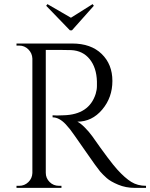

<svg xmlns="http://www.w3.org/2000/svg" viewBox="-20 -911 728 931"><path d="M329 -764H319L204 -883L210 -891L324 -825L429 -891L435 -883ZM266 -669H202V-73Q202 -47 220.5 -28.5Q239 -10 266 -10H278V0H60V-10H73Q99 -10 117.5 -28Q136 -46 137 -72V-627Q136 -653 117.5 -671.5Q99 -690 73 -690H60V-700H330Q421 -700 473 -649.5Q525 -599 525 -518.5Q525 -438 475.5 -379.5Q426 -321 355 -321Q370 -314 390.5 -293.5Q411 -273 427 -251Q513 -128 549.5 -88Q586 -48 616.5 -29Q647 -10 688 -10V0H633Q590 0 553 -15.5Q516 -31 497.5 -47.5Q479 -64 465.5 -79.5Q452 -95 391 -183Q330 -271 320 -283.5Q310 -296 299 -308Q267 -342 235 -342V-352Q243 -351 256 -351Q269 -351 288 -352Q412 -355 444 -456Q450 -476 450 -493.5Q450 -511 450 -516Q448 -583 415 -624Q382 -665 326 -668Q302 -669 266 -669Z"/></svg>

Font: Cinzel
Style: Regular
Weight: 400
Designer: Natanael Gama
Version: Version 1.001;PS 001.001;hotconv 1.0.56;makeotf.lib2.0.21325